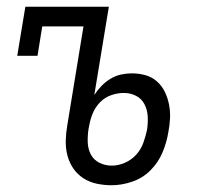

<svg xmlns="http://www.w3.org/2000/svg" viewBox="-20 -540 640 568"><path d="M310 8Q288 8 266.5 3.5Q245 -1 227 -12.5Q209 -24 197 -41.5Q185 -59 179.5 -80Q174 -101 174.5 -123.5Q175 -146 179 -169L227 -462H105L91 -375H31L55 -520H302L259 -259Q268 -273 280 -285.5Q292 -298 307 -307Q322 -316 338 -319.5Q354 -323 370 -323Q391 -323 410.5 -317.5Q430 -312 444.5 -299Q459 -286 467.5 -268.5Q476 -251 480 -231Q484 -211 483 -190Q482 -169 478 -149Q473 -118 460.5 -88.5Q448 -59 425 -36Q402 -13 371 -2.5Q340 8 310 8ZM311 -50Q330 -50 349.5 -58.5Q369 -67 383 -82.5Q397 -98 404 -117.5Q411 -137 415 -156Q418 -176 417 -195.5Q416 -215 407.5 -231.5Q399 -248 382.5 -256.5Q366 -265 346 -265Q328 -265 309 -258.5Q290 -252 276 -237.5Q262 -223 254.5 -205Q247 -187 244 -169L242 -159Q239 -140 239.5 -120Q240 -100 248.5 -83.5Q257 -67 274 -58.5Q291 -50 311 -50Z"/></svg>

Font: Iosevka HT Light Extended
Style: Italic
Weight: 300
Width: 7
Italic angle: -9°
Monospace: yes
Designer: Belleve Invis
Foundry: Belleve Invis
Version: Version 32.3.0; ttfautohint (v1.8.4)